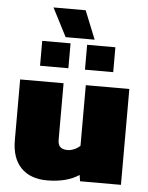

<svg xmlns="http://www.w3.org/2000/svg" viewBox="-58 -889 730 946"><g transform="rotate(5 307.5 -416.0)"><path d="M240.2 -701.2 168 -841.8H327.1L383.8 -701.2ZM127 -549.8V-672.9H267.1V-549.8ZM349.1 -549.8V-672.9H488.8V-549.8ZM210 9.8Q127.4 9.8 81.3 -37.6Q35.2 -85 35.2 -173.8V-474.1H250V-194.8Q250 -170.4 261.7 -159.2Q273.4 -147.9 297.9 -147.9Q314 -147.9 331.5 -155.5Q349.1 -163.1 359.9 -174.8V-474.1H575.2V0H373L368.2 -30.8Q307.1 9.8 210 9.8Z"/></g></svg>

Font: Kanit ExtraBold
Style: Regular
Weight: 800
Designer: Katatrad Team
Foundry: CadsonDemak
Version: Version 1.000;PS 001.000;hotconv 1.0.88;makeotf.lib2.5.64775